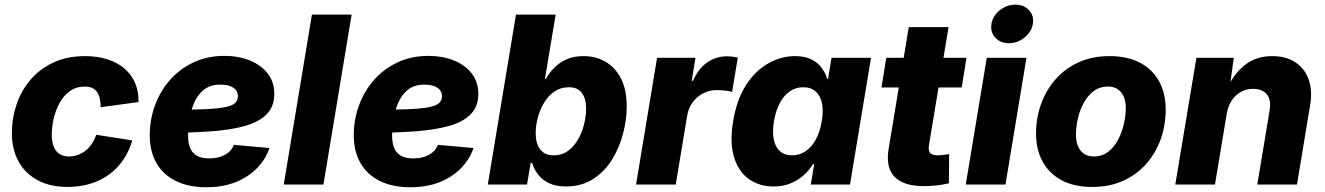

<svg xmlns="http://www.w3.org/2000/svg" viewBox="-20 -790 5673 822"><path d="M270 10.3Q194.8 10.3 141.4 -18.3Q87.9 -46.9 59.3 -98.9Q30.8 -150.9 30.8 -220.7Q30.8 -283.2 50.5 -342Q70.3 -400.9 109.9 -447.8Q149.4 -494.6 208.3 -522.2Q267.1 -549.8 344.7 -549.8Q397.5 -549.8 439.9 -536.1Q482.4 -522.5 512.7 -496.6Q543 -470.7 558.6 -434.3Q574.2 -397.9 572.8 -353L411.1 -331.1Q411.1 -351.6 407.2 -367.9Q403.3 -384.3 395.5 -395.8Q387.7 -407.2 374.8 -413.3Q361.8 -419.4 343.3 -419.4Q306.2 -419.4 279.1 -399.9Q252 -380.4 234.9 -348.9Q217.8 -317.4 209.7 -281.7Q201.7 -246.1 201.7 -214.4Q201.7 -185.1 209.5 -163.8Q217.3 -142.6 233.9 -131.3Q250.5 -120.1 275.9 -120.1Q294.9 -120.1 312.7 -126.5Q330.6 -132.8 345.9 -144.8Q361.3 -156.7 373 -174.1Q384.8 -191.4 392.1 -212.9L546.4 -189Q532.7 -142.6 507.8 -106Q482.9 -69.3 447.3 -43.2Q411.6 -17.1 366.9 -3.4Q322.3 10.3 270 10.3Z M863.3 11.7Q787.6 11.7 732.9 -15.1Q678.2 -42 649.2 -93Q620.1 -144 621.1 -215.8Q622.1 -283.2 645.3 -343.8Q668.5 -404.3 710.7 -450.9Q752.9 -497.6 811.3 -524.2Q869.6 -550.8 940.9 -550.8Q1000.5 -550.8 1048.8 -531.5Q1097.2 -512.2 1125.7 -475.8Q1154.3 -439.5 1154.3 -387.7Q1154.3 -334.5 1122.1 -301.3Q1089.8 -268.1 1028.3 -250.7Q966.8 -233.4 878.9 -227.3Q791 -221.2 679.7 -221.2L696.3 -319.8Q791.5 -319.8 850.8 -322.3Q910.2 -324.7 942.4 -331.1Q974.6 -337.4 986.6 -348.9Q998.5 -360.4 998.5 -377.9Q998.5 -401.4 978.8 -414.6Q959 -427.7 923.3 -427.7Q878.9 -427.7 851.6 -404.8Q824.2 -381.8 810.1 -347.2Q795.9 -312.5 790.8 -275.9Q785.6 -239.3 785.2 -211.9Q784.7 -183.1 792.5 -160.4Q800.3 -137.7 820.3 -124.8Q840.3 -111.8 876 -111.8Q914.6 -111.8 942.6 -127Q970.7 -142.1 981.4 -169.9L1133.8 -156.2Q1107.9 -81.1 1036.9 -34.7Q965.8 11.7 863.3 11.7Z M1485.4 -727.5 1364.7 0H1194.8L1315.4 -727.5Z M1736.8 11.7Q1661.1 11.7 1606.4 -15.1Q1551.8 -42 1522.7 -93Q1493.7 -144 1494.6 -215.8Q1495.6 -283.2 1518.8 -343.8Q1542 -404.3 1584.2 -450.9Q1626.5 -497.6 1684.8 -524.2Q1743.2 -550.8 1814.5 -550.8Q1874 -550.8 1922.4 -531.5Q1970.7 -512.2 1999.3 -475.8Q2027.8 -439.5 2027.8 -387.7Q2027.8 -334.5 1995.6 -301.3Q1963.4 -268.1 1901.9 -250.7Q1840.3 -233.4 1752.4 -227.3Q1664.6 -221.2 1553.2 -221.2L1569.8 -319.8Q1665 -319.8 1724.4 -322.3Q1783.7 -324.7 1815.9 -331.1Q1848.1 -337.4 1860.1 -348.9Q1872.1 -360.4 1872.1 -377.9Q1872.1 -401.4 1852.3 -414.6Q1832.5 -427.7 1796.9 -427.7Q1752.4 -427.7 1725.1 -404.8Q1697.8 -381.8 1683.6 -347.2Q1669.4 -312.5 1664.3 -275.9Q1659.2 -239.3 1658.7 -211.9Q1658.2 -183.1 1666 -160.4Q1673.8 -137.7 1693.8 -124.8Q1713.9 -111.8 1749.5 -111.8Q1788.1 -111.8 1816.2 -127Q1844.2 -142.1 1855 -169.9L2007.3 -156.2Q1981.4 -81.1 1910.4 -34.7Q1839.4 11.7 1736.8 11.7Z M2402.3 8.3Q2359.4 8.3 2329.8 -6.1Q2300.3 -20.5 2283 -43.5Q2265.6 -66.4 2258.3 -92.3H2252L2236.3 0H2068.4L2189 -727.5H2358.9L2313 -452.1H2316.9Q2331.5 -478.5 2353.8 -500.7Q2376 -522.9 2406.7 -536.4Q2437.5 -549.8 2477.5 -549.8Q2530.3 -549.8 2572 -525.9Q2613.8 -502 2638.4 -454.1Q2663.1 -406.2 2663.1 -334Q2663.1 -277.8 2647.5 -217.8Q2631.8 -157.7 2600.1 -106.4Q2568.4 -55.2 2519 -23.4Q2469.7 8.3 2402.3 8.3ZM2349.6 -125Q2386.7 -125 2413.1 -145Q2439.5 -165 2456.5 -196Q2473.6 -227.1 2481.4 -261.5Q2489.3 -295.9 2489.3 -324.7Q2489.3 -368.2 2470.9 -392.3Q2452.6 -416.5 2415.5 -416.5Q2380.9 -416.5 2354.2 -398.4Q2327.6 -380.4 2309.8 -351.1Q2292 -321.8 2282.7 -287.1Q2273.4 -252.4 2273.4 -219.2Q2273.4 -175.3 2293 -150.1Q2312.5 -125 2349.6 -125Z M2703.1 0 2793 -542.5H2957.5L2941.4 -443.8H2946.8Q2970.7 -497.6 3008.3 -523.2Q3045.9 -548.8 3091.3 -548.8Q3103.5 -548.8 3116 -547.4Q3128.4 -545.9 3138.7 -543.5L3114.3 -396.5Q3103 -400.4 3083.5 -402.3Q3064 -404.3 3048.3 -404.3Q3017.1 -404.3 2990.2 -390.4Q2963.4 -376.5 2945.3 -351.8Q2927.2 -327.1 2921.9 -294.4L2873 0Z M3292 8.3Q3230.5 8.3 3186 -23.4Q3141.6 -55.2 3122.6 -117.4Q3103.5 -179.7 3118.7 -271Q3134.3 -365.2 3174.8 -427Q3215.3 -488.8 3270.3 -519.3Q3325.2 -549.8 3383.3 -549.8Q3425.8 -549.8 3453.9 -535.6Q3481.9 -521.5 3498.3 -499Q3514.6 -476.6 3521.5 -451.7H3524.9L3540 -542.5H3709L3619.1 0H3451.2L3465.8 -87.4H3460.4Q3445.3 -62 3421.4 -40.3Q3397.5 -18.6 3365.2 -5.1Q3333 8.3 3292 8.3ZM3371.1 -125Q3403.8 -125 3429.7 -143.1Q3455.6 -161.1 3473.4 -194.1Q3491.2 -227.1 3498 -271Q3505.9 -315.9 3499 -348.4Q3492.2 -380.9 3471.9 -398.7Q3451.7 -416.5 3418.9 -416.5Q3386.2 -416.5 3360.6 -398.4Q3335 -380.4 3317.9 -347.7Q3300.8 -314.9 3293.5 -271Q3286.1 -227.1 3292.5 -194.1Q3298.8 -161.1 3318.6 -143.1Q3338.4 -125 3371.1 -125Z M4117.7 -542.5 4097.2 -415.5H3753.9L3774.4 -542.5ZM3870.6 -673.8H4041L3957 -168Q3953.6 -145.5 3962.2 -135.3Q3970.7 -125 3994.1 -125Q4003.4 -125 4019.8 -127Q4036.1 -128.9 4043.5 -130.4L4042.5 -5.4Q4014.2 1.5 3987.1 4.2Q3960 6.8 3935.1 6.8Q3847.7 6.8 3809.6 -33.4Q3771.5 -73.7 3784.2 -150.9Z M4114.7 0 4204.6 -542.5H4374.5L4284.7 0ZM4299.3 -605Q4262.7 -605 4241 -628.9Q4219.2 -652.8 4224.6 -687.5Q4230.5 -722.2 4260.3 -746.1Q4290 -770 4327.1 -770Q4363.8 -770 4385.7 -746.1Q4407.7 -722.2 4401.9 -687.5Q4396 -653.3 4366.2 -629.2Q4336.4 -605 4299.3 -605Z M4655.8 10.3Q4579.1 10.3 4525.6 -18.1Q4472.2 -46.4 4443.8 -97.9Q4415.5 -149.4 4415.5 -218.8Q4415.5 -284.7 4437 -344.5Q4458.5 -404.3 4499 -450.4Q4539.6 -496.6 4597.9 -523.2Q4656.2 -549.8 4730.5 -549.8Q4807.1 -549.8 4860.6 -521.5Q4914.1 -493.2 4942.4 -441.7Q4970.7 -390.1 4970.7 -320.8Q4970.7 -254.9 4949.7 -195.3Q4928.7 -135.7 4888.2 -89.4Q4847.7 -43 4789.3 -16.4Q4731 10.3 4655.8 10.3ZM4662.6 -120.1Q4699.2 -120.1 4725.3 -140.9Q4751.5 -161.6 4767.8 -193.6Q4784.2 -225.6 4792 -261.2Q4799.8 -296.9 4799.8 -326.7Q4799.8 -356 4790.8 -376.5Q4781.7 -397 4764.9 -408.2Q4748 -419.4 4723.6 -419.4Q4687 -419.4 4660.9 -398.9Q4634.8 -378.4 4618.2 -346.7Q4601.6 -314.9 4594 -279.5Q4586.4 -244.1 4586.4 -214.4Q4586.4 -170.4 4606.4 -145.3Q4626.5 -120.1 4662.6 -120.1Z M5231.9 -302.7 5181.6 0H5011.7L5102.1 -542.5H5262.2L5243.2 -404.8L5232.4 -410.2Q5263.7 -475.6 5311 -512.7Q5358.4 -549.8 5427.2 -549.8Q5486.3 -549.8 5526.4 -522.9Q5566.4 -496.1 5583 -448.7Q5599.6 -401.4 5588.9 -339.4L5532.7 0H5362.8L5415.5 -317.4Q5423.3 -363.3 5403.3 -386.5Q5383.3 -409.7 5344.7 -409.7Q5315.4 -409.7 5291.7 -396.2Q5268.1 -382.8 5252.7 -358.9Q5237.3 -335 5231.9 -302.7Z"/></svg>

Font: Inter 16pt ExtraBold
Style: Italic
Weight: 800
Italic angle: -9.3988°
Version: Version 4.001;git-66647c0bb